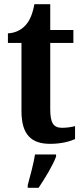

<svg xmlns="http://www.w3.org/2000/svg" viewBox="-20 -680 398 921"><path d="M221 10C279 10 321 -4 340 -13V-75C321 -70 300 -67 277 -67C235 -67 221 -93 221 -156V-474H332V-536H221V-660H145C136 -612 123 -583 106 -563C88 -541 59 -522 18 -520V-474H83V-147C83 -31 133 10 221 10ZM113 208V221H165C194 178 234 113 249 71V61H148C141 106 124 167 113 208Z"/></svg>

Font: Noto Serif Sinhala Condensed
Style: Bold
Weight: 700
Width: 3
Designer: Jelle Bosma - Monotype Design Team
Foundry: Monotype Imaging Inc.
Version: Version 2.007